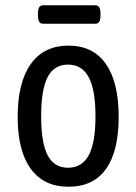

<svg xmlns="http://www.w3.org/2000/svg" viewBox="-20 -702 517 728"><path d="M240 6Q146 6 96.5 -62Q47 -130 47 -259Q47 -389 96.5 -459Q146 -529 240 -529Q333 -529 381.5 -459.5Q430 -390 430 -259Q430 -129 382 -61.5Q334 6 240 6ZM238 -66Q291 -66 316.5 -113.5Q342 -161 342 -261Q342 -361 316.5 -409Q291 -457 238 -457Q185 -457 160.5 -409.5Q136 -362 136 -261Q136 -161 160.5 -113.5Q185 -66 238 -66ZM143 -612Q124 -612 124 -642V-652Q124 -682 143 -682H342Q361 -682 361 -652V-642Q361 -612 342 -612Z"/></svg>

Font: Asap Condensed VF Beta
Style: Regular
Weight: 400
Designer: Pablo Cosgaya
Foundry: Omnibus-Type
Version: Version 1.008